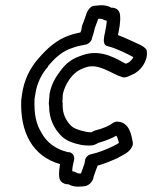

<svg xmlns="http://www.w3.org/2000/svg" viewBox="-20 -611 573 723"><path d="M60 -235C55 -113 102 -23 206 7C204 21 201 39 203 56C207 85 238 83 238 83C259 95 283 92 300 90C302 90 305 89 307 88C326 80 332 61 333 53C339 37 342 26 346 18C346 17 347 15 347 13C375 5 404 -7 425 -17L426 -18C444 -28 467 -36 478 -60C480 -64 481 -70 480 -75C476 -93 471 -153 420 -153C416 -153 408 -151 401 -145C391 -138 366 -126 339 -120C334 -118 328 -116 325 -113H317C314 -113 310 -114 303 -115C279 -120 258 -127 247 -138C227 -159 215 -183 216 -218V-222L215 -229C216 -236 216 -247 216 -249L217 -258C225 -293 248 -326 268 -340C274 -345 287 -352 302 -357C352 -375 398 -333 442 -320C455 -317 468 -326 478 -330C509 -342 537 -381 533 -416C533 -421 531 -427 526 -430C522 -434 515 -439 504 -444C483 -453 456 -467 424 -479C428 -497 435 -528 432 -555V-556C427 -585 399 -582 399 -582C378 -595 353 -591 336 -589C314 -589 304 -556 303 -552C297 -536 294 -525 290 -517C289 -515 288 -512 288 -509C287 -499 286 -496 283 -489C271 -486 259 -484 245 -479C194 -463 156 -427 125 -391C95 -358 70 -310 63 -256ZM110 -238 113 -256C119 -300 139 -336 161 -360V-362C188 -394 215 -419 254 -431C270 -437 286 -440 302 -443C313 -445 324 -455 326 -465C328 -475 333 -484 337 -505C343 -520 345 -528 350 -540C360 -541 365 -540 368 -538C374 -534 380 -533 382 -533C381 -507 371 -474 371 -463C370 -446 376 -439 386 -437C418 -429 456 -410 482 -396C478 -386 468 -378 466 -377C465 -377 464 -375 463 -375C460 -374 456 -372 454 -371C426 -384 364 -430 290 -403C276 -398 258 -392 241 -379C218 -362 203 -338 190 -319C179 -301 171 -280 167 -260L166 -249C165 -238 164 -228 164 -225C163 -220 165 -215 165 -210C165 -164 183 -129 208 -102C229 -79 262 -70 288 -65C295 -64 302 -63 311 -63H320C333 -63 344 -69 350 -73C377 -80 402 -91 418 -100C422 -95 425 -84 428 -73C424 -70 415 -65 407 -61C382 -49 351 -36 322 -30C310 -27 301 -17 300 -6L298 6C292 20 290 30 285 42C275 43 270 41 268 39C262 35 254 34 252 34C252 19 256 4 259 -9C262 -23 253 -38 238 -38H236C190 -49 157 -74 138 -108C116 -143 108 -179 110 -238Z"/></svg>

Font: Hussar Pisanka
Style: OutKur
Weight: 400
Designer: Robert Jablonski
Foundry: Cannot Into Space Fonts
Version: Version 1.070